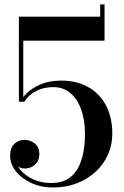

<svg xmlns="http://www.w3.org/2000/svg" viewBox="-20 -824 550 854"><path d="M216 10Q163 10 119.8 -9.8Q76.5 -29.5 50.8 -61.8Q25 -94 25 -132Q25 -166 43.8 -184Q62.5 -202 90 -202Q113 -202 134 -186.5Q155 -171 155 -138Q155 -118 146 -104Q137 -90 122 -82.2Q107 -74.5 90 -74.5Q78.5 -74.5 67 -79.2Q55.5 -84 46.5 -92Q37.5 -100 31.8 -110.5Q26 -121 26 -132H45.5Q45.5 -108.5 58 -86.5Q70.5 -64.5 92.8 -47.2Q115 -30 144.2 -20Q173.5 -10 207.5 -10Q254.5 -10 284 -29.5Q313.5 -49 329.5 -81.2Q345.5 -113.5 351.8 -152Q358 -190.5 358 -228Q358 -289.5 341.2 -336.5Q324.5 -383.5 293 -410Q261.5 -436.5 218.5 -436.5Q182.5 -436.5 156.2 -426Q130 -415.5 113.2 -400.5Q96.5 -385.5 89 -371.5H70.5Q78.5 -390 101.5 -411.8Q124.5 -433.5 162.2 -449.5Q200 -465.5 253.5 -465.5Q320.5 -465.5 371.5 -437.2Q422.5 -409 451 -356Q479.5 -303 479.5 -228Q479.5 -179.5 460.2 -136.2Q441 -93 405.5 -60.2Q370 -27.5 322 -8.8Q274 10 216 10ZM64 -371.5V-750H425.5V-804.5H445V-643H83.5V-371.5Z"/></svg>

Font: Bodoni Moda 11pt Medium
Style: Regular
Weight: 500
Designer: Owen Earl
Foundry: indestructible type
Version: Version 2.004